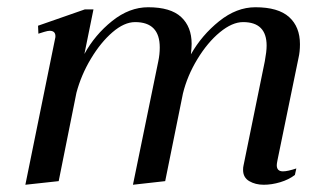

<svg xmlns="http://www.w3.org/2000/svg" viewBox="-20 -500 901 530"><path d="M746 -58Q744 -48 744 -44Q744 -27 761 -27Q774 -27 798 -35L794 -17Q777 -4 753.5 3Q730 10 708 10Q685 10 668 0Q651 -10 651 -31Q651 -38 652 -42L711 -331Q716 -358 716 -374Q716 -439 651 -439Q621 -439 587 -411Q553 -383 525 -337Q497 -291 485 -242L436 0L347 10L417 -331Q421 -350 421 -369Q421 -439 353 -439Q323 -439 290.5 -411Q258 -383 231 -338Q204 -293 191 -244L142 0L50 10L132 -393Q133 -396 133 -400Q133 -415 117 -415Q112 -415 102 -412Q92 -409 86 -407L85 -429L214 -474H238L213 -351Q242 -404 289.5 -442Q337 -480 389 -480Q451 -480 480 -453Q509 -426 509 -379Q509 -370 507 -350Q537 -403 585 -441.5Q633 -480 685 -480Q748 -480 778 -453Q808 -426 808 -378Q808 -357 804 -340Z"/></svg>

Font: Taviraj
Style: Italic
Weight: 400
Italic angle: -12°
Designer: Katatrad Team
Foundry: CadsonDemak
Version: Version 1.001